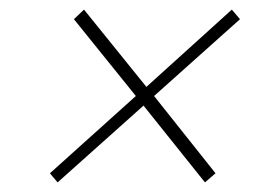

<svg xmlns="http://www.w3.org/2000/svg" viewBox="-20 -549 575 400"><path d="M100 -169 84 -188 263 -349 134 -509 155 -529 285 -368 463 -529 480 -509 301 -349 429 -188 407 -169 279 -329Z"/></svg>

Font: Bitter ExtraLight
Style: Italic
Weight: 200
Italic angle: -9°
Designer: Sol Matas, and Bitter project Authors
Foundry: Sol Matas
Version: Version 2.001